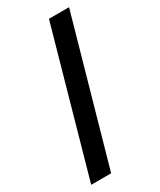

<svg xmlns="http://www.w3.org/2000/svg" viewBox="-221 -850 863 1034"><g transform="rotate(-30 210.5 -333.0)"><path d="M23 111 273 -777H398L147 111Z"/></g></svg>

Font: Firefly Display
Style: Bold
Weight: 700
Designer: Colophon Foundry, Jonny Pinhorn
Foundry: Colophon Foundry
Version: Version 1.200; ttfautohint (v1.8.3)